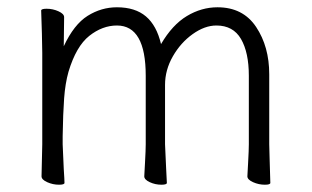

<svg xmlns="http://www.w3.org/2000/svg" viewBox="-20 -501 856 527"><path d="M574 -431Q542 -431 509 -407.5Q476 -384 454.5 -346.5Q433 -309 433 -268V-105Q433 -102 436 -39L438 1Q438 6 423 6Q406 6 391 -1Q376 -8 376 -17L378 -54Q380 -90 380 -105V-293Q380 -431 301 -431Q261 -431 225 -402.5Q189 -374 168 -304Q159 -272 156 -231Q153 -190 152 -127V-105Q152 -100 155 -37Q157 -7 157 1Q157 6 142 6Q125 6 109.5 -1Q94 -8 94 -17L96 -105V-356L95 -409L93 -472Q93 -477 108 -477Q125 -477 140.5 -470Q156 -463 156 -454L155 -374Q183 -434 220.5 -457.5Q258 -481 301 -481Q351 -481 380.5 -456Q410 -431 422 -380Q453 -433 493 -457Q533 -481 577 -481Q647 -481 683 -427Q719 -373 719 -297V-105L720 -67L722 1Q722 6 707 6Q690 6 674.5 -1Q659 -8 659 -17L661 -54Q663 -90 663 -105V-293Q663 -357 641.5 -394Q620 -431 574 -431Z"/></svg>

Font: JyunsaiKaai Light
Style: Regular
Weight: 300
Designer: Fontworks Inc.
Version: Version 0.030;April 7, 2024;FontCreator 14.0.0.2901 64-bit